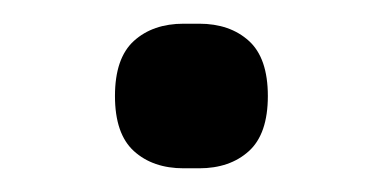

<svg xmlns="http://www.w3.org/2000/svg" viewBox="-20 -351 322 162"><path d="M77 -270Q77 -302 93 -316.5Q109 -331 135 -331H148Q174 -331 190 -316.5Q206 -302 206 -270Q206 -238 190 -223.5Q174 -209 148 -209H135Q109 -209 93 -223.5Q77 -238 77 -270Z"/></svg>

Font: IBM Plex Sans Arabic
Style: Regular
Weight: 400
Designer: Mike Abbink, Paul van der Laan, Pieter van Rosmalen, Wael Morcos, Khajak Apelian
Foundry: Bold Monday
Version: Version 1.005